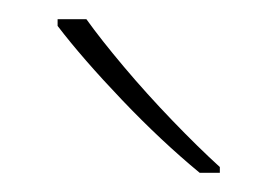

<svg xmlns="http://www.w3.org/2000/svg" viewBox="-20 -786 289 200"><path d="M70 -766Q85 -745 109 -716.5Q133 -688 160 -660Q187 -632 209 -612V-606H188Q148 -639 107 -682Q66 -725 40 -759V-766Z"/></svg>

Font: Noto Sans Gujarati Thin
Style: Regular
Weight: 100
Designer: Jelle Bosma - Monotype Design Team, Universal Thirst
Foundry: Monotype Imaging Inc.
Version: Version 2.106; ttfautohint (v1.8.4.7-5d5b)